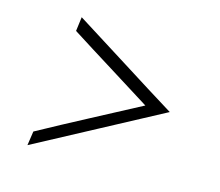

<svg xmlns="http://www.w3.org/2000/svg" viewBox="-79 -591 808 706"><g transform="rotate(15 325.0 -238.0)"><path d="M79 15 87 -39Q180 -90 273 -139Q366 -188 460 -238Q381 -288 302 -337Q223 -386 143 -437L150 -491Q251 -428 351 -364.5Q451 -301 553 -238Q434 -175 316 -111.5Q198 -48 79 15Z"/></g></svg>

Font: Josefin Slab
Style: Italic
Weight: 400
Italic angle: -12°
Designer: Santiago Orozco
Foundry: Typemade
Version: Version 2.000